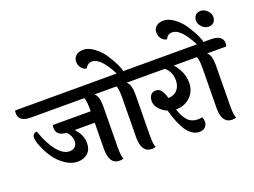

<svg xmlns="http://www.w3.org/2000/svg" viewBox="-190 -1236 2048 1546"><g transform="rotate(-20 834.0 -463.0)"><path d="M512 -125 515 -350H343Q401 -289 401 -217Q401 -164 368 -133Q335 -102 280.5 -102Q226 -102 172.5 -139.5Q119 -177 86 -228Q53 -279 33.5 -327Q14 -375 14 -401Q14 -441 52 -443Q90 -331 142 -267Q194 -203 247 -203Q279 -203 296 -221.5Q313 -240 313 -268Q313 -311 275 -351Q188 -356 188 -425Q188 -438 192 -448H516V-462Q516 -544 503 -565H47Q-57 -565 -57 -639Q-57 -655 -53 -662H655Q759 -662 759 -591Q759 -578 754 -565H590Q625 -540 625 -456L621 -98Q621 -21 634 0Q620 6 600 6Q512 6 512 -125Z M788 -125 792 -468Q792 -545 779 -565H740Q635 -565 635 -639Q635 -652 639 -662H817Q736 -821 662 -821Q623 -821 604 -782Q575 -788 558.5 -810.5Q542 -833 542 -862.5Q542 -892 564 -913Q586 -934 629 -934Q672 -934 719.5 -898.5Q767 -863 798.5 -815Q830 -767 850.5 -724.5Q871 -682 873 -662H932Q1036 -662 1036 -591Q1036 -578 1031 -565H866Q901 -540 901 -456L897 -98Q897 -21 910 0Q896 6 876 6Q788 6 788 -125Z M1338 -662Q1442 -662 1442 -591Q1442 -578 1437 -565H1271Q1340 -486 1340 -395Q1340 -321 1291 -274Q1242 -227 1169 -227H1167Q1186 -164 1218.5 -127.5Q1251 -91 1310 -91Q1325 -91 1342 -96Q1352 -76 1352 -53Q1352 -30 1334.5 -11Q1317 8 1283 8Q1167 8 1100 -241Q1059 -258 1032 -289.5Q1005 -321 1005 -354Q1005 -387 1020.5 -406.5Q1036 -426 1065 -426Q1094 -426 1111.5 -402Q1129 -378 1141 -334Q1191 -335 1218.5 -367.5Q1246 -400 1246 -446Q1246 -524 1193 -565H1027Q922 -565 922 -639Q922 -654 927 -662Z M1704 -826Q1704 -797 1687.5 -780Q1671 -763 1641.5 -763Q1612 -763 1587 -788Q1562 -813 1562 -842Q1562 -871 1578.5 -888Q1595 -905 1624 -905Q1653 -905 1678.5 -880Q1704 -855 1704 -826ZM1477 -125 1481 -468Q1481 -545 1468 -565H1429Q1324 -565 1324 -639Q1324 -652 1328 -662H1504Q1423 -821 1349 -821Q1310 -821 1291 -782Q1262 -788 1245.5 -810.5Q1229 -833 1229 -862.5Q1229 -892 1251 -913Q1273 -934 1316 -934Q1359 -934 1406.5 -898.5Q1454 -863 1485.5 -815Q1517 -767 1537.5 -724.5Q1558 -682 1560 -662H1621Q1725 -662 1725 -591Q1725 -578 1720 -565H1555Q1590 -540 1590 -456L1586 -98Q1586 -21 1599 0Q1585 6 1565 6Q1477 6 1477 -125Z"/></g></svg>

Font: Laila SemiBold
Style: Regular
Weight: 600
Designer: Hitesh Malaviya
Foundry: Indian Type Foundry
Version: Version 1.302;PS 1.0;hotconv 1.0.78;makeotf.lib2.5.61930; tt